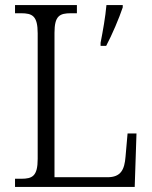

<svg xmlns="http://www.w3.org/2000/svg" viewBox="-20 -734 597 754"><path d="M39 0H509L516 -210H481L473 -119C469 -68 455 -38 402 -38H194V-605C194 -672 214 -682 259 -682H282V-714H39V-682H62C107 -682 128 -672 128 -603V-110C128 -42 107 -32 63 -32H39ZM375 -566V-554H397C420 -597 448 -663 462 -705V-714H398C394 -668 384 -612 375 -566Z"/></svg>

Font: Noto Serif Myanmar SemiCondensed Light
Style: Regular
Weight: 300
Width: 4
Designer: Ben Mitchell and the Monotype Design Team
Foundry: Monotype Imaging Inc.
Version: Version 2.106